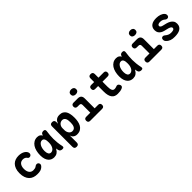

<svg xmlns="http://www.w3.org/2000/svg" viewBox="336 -2353 4128 4128"><g transform="rotate(-45 2400.0 -289.0)"><path d="M62 -277Q62 -352 82 -406Q102 -460 135.5 -494Q169 -528 214.5 -544Q260 -560 312 -560Q355 -560 389 -551.5Q423 -543 448.5 -528.5Q474 -514 490 -496Q506 -478 514 -460Q525 -432 517.5 -408.5Q510 -385 487 -374Q470 -366 450.5 -368.5Q431 -371 420 -388Q406 -411 381.5 -424.5Q357 -438 323 -438Q298 -438 274.5 -429.5Q251 -421 233.5 -401Q216 -381 205.5 -350Q195 -319 195 -275Q195 -234 205 -202.5Q215 -171 232 -151Q249 -131 271.5 -121.5Q294 -112 320 -112Q347 -112 371.5 -117.5Q396 -123 416 -140Q433 -154 455.5 -157Q478 -160 498 -145Q507 -138 512 -128Q517 -118 518.5 -106Q520 -94 517 -82Q514 -70 505 -60Q486 -37 465 -23Q444 -9 421 -1.5Q398 6 373 8Q348 10 321 10Q264 10 216.5 -7Q169 -24 135 -59Q101 -94 81.5 -148Q62 -202 62 -277Z M834 10Q798 10 764.5 -3.5Q731 -17 705.5 -46Q680 -75 664.5 -121.5Q649 -168 649 -234Q649 -301 663.5 -361Q678 -421 707 -465Q736 -509 779 -534.5Q822 -560 879 -560Q926 -560 955 -537Q978 -519 993 -493Q994 -497 994 -501Q999 -531 1017.5 -545.5Q1036 -560 1066 -560Q1097 -560 1109 -545.5Q1121 -531 1117 -501Q1109 -446 1104 -392Q1099 -338 1099.5 -283.5Q1100 -229 1106 -171Q1112 -113 1126 -48Q1133 -18 1123.5 -4Q1114 10 1083 10Q1052 10 1031 -4Q1010 -18 1004 -48Q998 -74 994 -99Q989 -89 983 -79Q960 -37 923 -13.5Q886 10 834 10ZM859 -112Q881 -112 902.5 -123.5Q924 -135 940.5 -158.5Q957 -182 967 -217Q977 -252 977 -299Q977 -326 974.5 -351.5Q972 -377 964 -396Q956 -415 942 -426.5Q928 -438 905 -438Q876 -438 853.5 -422Q831 -406 814.5 -378Q798 -350 789.5 -313Q781 -276 781 -234Q781 -179 800 -145.5Q819 -112 859 -112Z M1334 -560Q1367 -560 1384 -544Q1401 -528 1401 -495V-444Q1409 -468 1421.5 -489.5Q1434 -511 1452 -526.5Q1470 -542 1495 -551Q1520 -560 1554 -560Q1611 -560 1648.5 -538Q1686 -516 1707 -478.5Q1728 -441 1736.5 -390Q1745 -339 1745 -281Q1745 -231 1735.5 -179Q1726 -127 1702.5 -85Q1679 -43 1637.5 -16.5Q1596 10 1531 10Q1481 10 1445 -17.5Q1409 -45 1401 -92V124Q1401 157 1385 173.5Q1369 190 1335 190Q1301 190 1285 173.5Q1269 157 1269 124V-495Q1269 -528 1284.5 -544Q1300 -560 1334 -560ZM1517 -438Q1494 -438 1472.5 -428.5Q1451 -419 1435.5 -402Q1420 -385 1410.5 -361.5Q1401 -338 1401 -310V-249Q1401 -223 1408.5 -198.5Q1416 -174 1430 -154.5Q1444 -135 1464 -123.5Q1484 -112 1508 -112Q1542 -112 1562.5 -127Q1583 -142 1594 -166.5Q1605 -191 1608.5 -221Q1612 -251 1612 -280Q1612 -309 1608.5 -337.5Q1605 -366 1594.5 -388.5Q1584 -411 1565 -424.5Q1546 -438 1517 -438Z M2299 -122Q2328 -122 2343.5 -106.5Q2359 -91 2359 -61Q2359 -31 2343.5 -15.5Q2328 0 2298 0H1935Q1905 0 1889.5 -15.5Q1874 -31 1874 -61Q1874 -91 1889 -106.5Q1904 -122 1934 -122H2060V-357Q2060 -383 2047.5 -395.5Q2035 -408 2010 -408H1957Q1926 -408 1910 -423.5Q1894 -439 1894 -469Q1894 -499 1910 -514.5Q1926 -530 1957 -530H2084Q2139 -530 2165.5 -503Q2192 -476 2192 -422V-122ZM2120 -621Q2081 -621 2058.5 -640.5Q2036 -660 2036 -694Q2036 -728 2058.5 -748Q2081 -768 2120 -768Q2159 -768 2181.5 -748Q2204 -728 2204 -694Q2204 -660 2181.5 -640.5Q2159 -621 2120 -621Z M2874 -530Q2904 -530 2919 -514.5Q2934 -499 2934 -469.5Q2934 -440 2919 -424Q2904 -408 2874 -408H2716V-256Q2716 -181 2734 -146.5Q2752 -112 2787 -112Q2803 -112 2818.5 -114.5Q2834 -117 2850 -124Q2879 -137 2898.5 -129.5Q2918 -122 2931 -98Q2947 -71 2940.5 -50Q2934 -29 2911 -17Q2877 0 2841 5Q2805 10 2765 10Q2721 10 2687.5 -4.5Q2654 -19 2631 -49.5Q2608 -80 2596 -127.5Q2584 -175 2584 -240V-408H2492Q2462 -408 2447.5 -423.5Q2433 -439 2433 -468Q2433 -499 2448 -514.5Q2463 -530 2494 -530H2584V-639Q2584 -672 2600 -688.5Q2616 -705 2650 -705Q2684 -705 2700 -688.5Q2716 -672 2716 -639V-530Z M3234 10Q3198 10 3164.5 -3.5Q3131 -17 3105.5 -46Q3080 -75 3064.5 -121.5Q3049 -168 3049 -234Q3049 -301 3063.5 -361Q3078 -421 3107 -465Q3136 -509 3179 -534.5Q3222 -560 3279 -560Q3326 -560 3355 -537Q3378 -519 3393 -493Q3394 -497 3394 -501Q3399 -531 3417.5 -545.5Q3436 -560 3466 -560Q3497 -560 3509 -545.5Q3521 -531 3517 -501Q3509 -446 3504 -392Q3499 -338 3499.5 -283.5Q3500 -229 3506 -171Q3512 -113 3526 -48Q3533 -18 3523.5 -4Q3514 10 3483 10Q3452 10 3431 -4Q3410 -18 3404 -48Q3398 -74 3394 -99Q3389 -89 3383 -79Q3360 -37 3323 -13.5Q3286 10 3234 10ZM3259 -112Q3281 -112 3302.5 -123.5Q3324 -135 3340.5 -158.5Q3357 -182 3367 -217Q3377 -252 3377 -299Q3377 -326 3374.5 -351.5Q3372 -377 3364 -396Q3356 -415 3342 -426.5Q3328 -438 3305 -438Q3276 -438 3253.5 -422Q3231 -406 3214.5 -378Q3198 -350 3189.5 -313Q3181 -276 3181 -234Q3181 -179 3200 -145.5Q3219 -112 3259 -112Z M4099 -122Q4128 -122 4143.5 -106.5Q4159 -91 4159 -61Q4159 -31 4143.5 -15.5Q4128 0 4098 0H3735Q3705 0 3689.5 -15.5Q3674 -31 3674 -61Q3674 -91 3689 -106.5Q3704 -122 3734 -122H3860V-357Q3860 -383 3847.5 -395.5Q3835 -408 3810 -408H3757Q3726 -408 3710 -423.5Q3694 -439 3694 -469Q3694 -499 3710 -514.5Q3726 -530 3757 -530H3884Q3939 -530 3965.5 -503Q3992 -476 3992 -422V-122ZM3920 -621Q3881 -621 3858.5 -640.5Q3836 -660 3836 -694Q3836 -728 3858.5 -748Q3881 -768 3920 -768Q3959 -768 3981.5 -748Q4004 -728 4004 -694Q4004 -660 3981.5 -640.5Q3959 -621 3920 -621Z M4500 10Q4467 10 4438.5 6.5Q4410 3 4385.5 -6Q4361 -15 4339 -29Q4317 -43 4298 -64Q4285 -77 4279 -91.5Q4273 -106 4273 -125Q4273 -152 4287 -167Q4301 -182 4323 -182Q4333 -182 4343.5 -179Q4354 -176 4365 -167Q4395 -141 4427.5 -124.5Q4460 -108 4500 -108Q4518 -108 4536 -109.5Q4554 -111 4569 -116Q4584 -121 4593.5 -131Q4603 -141 4603 -157Q4603 -172 4593.5 -183Q4584 -194 4569 -202Q4554 -210 4536 -215Q4518 -220 4500 -224Q4462 -232 4425 -242Q4388 -252 4358 -271Q4328 -290 4309 -320.5Q4290 -351 4290 -400Q4290 -442 4305 -472Q4320 -502 4347.5 -522Q4375 -542 4413.5 -551Q4452 -560 4500 -560Q4562 -560 4615 -541.5Q4668 -523 4696 -488Q4704 -479 4709 -467.5Q4714 -456 4714 -439Q4714 -412 4699.5 -396.5Q4685 -381 4661 -381Q4649 -381 4636 -385.5Q4623 -390 4613 -400Q4597 -416 4569.5 -429Q4542 -442 4500 -442Q4482 -442 4468 -439Q4454 -436 4443.5 -430.5Q4433 -425 4427.5 -416.5Q4422 -408 4422 -396Q4422 -382 4429 -372.5Q4436 -363 4447.5 -356.5Q4459 -350 4473 -346Q4487 -342 4500 -339Q4538 -331 4579.5 -319.5Q4621 -308 4655.5 -288Q4690 -268 4712.5 -236Q4735 -204 4735 -155Q4735 -106 4715 -74Q4695 -42 4662.5 -23.5Q4630 -5 4588 2.5Q4546 10 4500 10Z"/></g></svg>

Font: Maple Mono
Style: Bold
Weight: 700
Monospace: yes
Designer: subframe7536
Version: Version 7.200